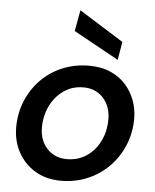

<svg xmlns="http://www.w3.org/2000/svg" viewBox="-54 -796 689 853"><g transform="rotate(5 290.5 -369.0)"><path d="M249 12Q184 12 135 -17Q86 -46 58.5 -96Q31 -146 31 -207Q31 -271 54 -326Q77 -381 117.5 -422Q158 -463 212.5 -485.5Q267 -508 330 -508Q385 -508 426 -490Q467 -472 494.5 -441Q522 -410 536 -371.5Q550 -333 550 -291Q550 -228 527 -172.5Q504 -117 463 -75.5Q422 -34 367.5 -11Q313 12 249 12ZM267 -86Q317 -86 355 -111.5Q393 -137 414.5 -181Q436 -225 436 -278Q436 -336 402 -373Q368 -410 314 -410Q264 -410 226 -383.5Q188 -357 166.5 -313Q145 -269 145 -216Q145 -159 179 -122.5Q213 -86 267 -86ZM454 -545 253 -656 270 -750 468 -626Z"/></g></svg>

Font: Rethink Sans SemiBold
Style: Italic
Weight: 600
Italic angle: -10°
Designer: The Rethink Sans project authors (Hans Thiessen). DM Sans designed by Colophon Foundry.
Foundry: Rethink Communications LLC
Version: Version 1.001